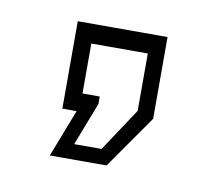

<svg xmlns="http://www.w3.org/2000/svg" viewBox="-41 -193 361 318"><g transform="rotate(10 139.5 -33.5)"><path d="M60 80 91 0H67V-147H218V-9.5L155.5 80ZM96.5 54.5H142.5L190.5 -18V-114.5H95.5V-30.5H124.5V-18Z"/></g></svg>

Font: Tourney Condensed Light
Style: Regular
Weight: 300
Width: 3
Designer: Tyler Finck
Foundry: Etcetera Type Co
Version: Version 1.010; ttfautohint (v1.8.3)